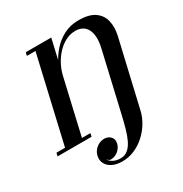

<svg xmlns="http://www.w3.org/2000/svg" viewBox="-280 -929 1291 1357"><g transform="rotate(-30 365.5 -250.0)"><path d="M326.5 260Q278.5 260 245.8 243.5Q213 227 198.8 199.2Q184.5 171.5 192 138.5Q197.5 114 212.8 95.5Q228 77 249 66.8Q270 56.5 292.5 56.5Q323 56.5 343.2 76.8Q363.5 97 355.5 133Q348 163 321.8 185.2Q295.5 207.5 259 207.5Q249 205.5 241.2 198.5Q233.5 191.5 231 183Q236 203 262 219Q288 235 326.5 235Q362 235 387 213.2Q412 191.5 429.2 155Q446.5 118.5 459.2 73Q472 27.5 483 -20L595.5 -506Q606.5 -553.5 605 -590.5Q603.5 -627.5 590.5 -653.2Q577.5 -679 553.8 -692.5Q530 -706 497 -706Q454 -706 416 -686Q378 -666 347 -632.8Q316 -599.5 295 -559.2Q274 -519 264.5 -478H246Q255 -518.5 278.5 -566.8Q302 -615 340.2 -659Q378.5 -703 432 -731.2Q485.5 -759.5 554 -759.5Q638 -759.5 683.5 -728.2Q729 -697 742 -643.8Q755 -590.5 740 -524.5L615.5 11.5Q604.5 60 577.5 104.8Q550.5 149.5 511.5 184.5Q472.5 219.5 425.5 239.8Q378.5 260 326.5 260ZM-54 0 -48 -26.5H22L183 -723.5H113L119 -750H327L160 -26.5H229L223 0Z"/></g></svg>

Font: Bodoni Moda 9pt
Style: Bold Italic
Weight: 700
Italic angle: -13°
Designer: Owen Earl
Foundry: indestructible type
Version: Version 2.004